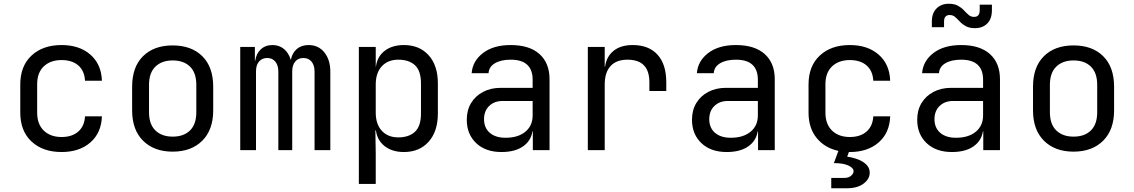

<svg xmlns="http://www.w3.org/2000/svg" viewBox="-20 -800 6040 1023"><path d="M308 10Q208 10 148 -46Q88 -102 88 -200V-350Q88 -448 148 -504Q208 -560 308 -560Q403 -560 461.5 -509Q520 -458 523 -370H433Q430 -423 397 -451.5Q364 -480 308 -480Q249 -480 213.5 -446.5Q178 -413 178 -351V-200Q178 -138 213.5 -104Q249 -70 308 -70Q364 -70 397 -99Q430 -128 433 -180H523Q520 -92 461.5 -41Q403 10 308 10Z M900 8Q801 8 742.5 -50Q684 -108 684 -212V-338Q684 -443 742 -500.5Q800 -558 900 -558Q1000 -558 1058 -500.5Q1116 -443 1116 -338V-212Q1116 -108 1057.5 -50Q999 8 900 8ZM900 -72Q959 -72 992.5 -105Q1026 -138 1026 -202V-348Q1026 -412 992.5 -445Q959 -478 900 -478Q842 -478 808 -445Q774 -412 774 -348V-202Q774 -138 808 -105Q842 -72 900 -72Z M1260 0V-550H1338V-477H1340Q1345 -514 1369.5 -537Q1394 -560 1432 -560Q1468 -560 1493 -539Q1518 -518 1529 -482H1530Q1537 -518 1561.5 -539Q1586 -560 1624 -560Q1677 -560 1708.5 -520.5Q1740 -481 1740 -418V0H1656V-419Q1656 -452 1640 -471.5Q1624 -491 1596 -491Q1569 -491 1553 -472Q1537 -453 1537 -420V0H1463V-419Q1463 -452 1447 -471.5Q1431 -491 1404 -491Q1376 -491 1360 -472Q1344 -453 1344 -420V0Z M1892 180V-550H1982V-445H1983Q1990 -499 2030 -529.5Q2070 -560 2132 -560Q2215 -560 2264 -505.5Q2313 -451 2313 -356V-195Q2313 -100 2264 -45Q2215 10 2132 10Q2070 10 2030 -21Q1990 -52 1983 -105H1980L1982 20V180ZM2102 -68Q2159 -68 2191 -98Q2223 -128 2223 -195V-355Q2223 -423 2191 -452.5Q2159 -482 2102 -482Q2047 -482 2014.5 -447Q1982 -412 1982 -350V-200Q1982 -138 2014.5 -103Q2047 -68 2102 -68Z M2652 10Q2567 10 2517 -37.5Q2467 -85 2467 -162Q2467 -213 2490 -251Q2513 -289 2554 -310.5Q2595 -332 2648 -332H2818V-375Q2818 -482 2701 -482Q2649 -482 2617 -463Q2585 -444 2583 -410H2493Q2498 -475 2553.5 -517.5Q2609 -560 2701 -560Q2801 -560 2854.5 -512Q2908 -464 2908 -378V0H2819V-100H2817Q2809 -49 2766 -19.5Q2723 10 2652 10ZM2674 -66Q2740 -66 2779 -98Q2818 -130 2818 -185V-262H2658Q2614 -262 2586.5 -235.5Q2559 -209 2559 -165Q2559 -119 2589.5 -92.5Q2620 -66 2674 -66Z M3112 0V-550H3202V-445H3204Q3211 -498 3249 -529Q3287 -560 3351 -560Q3437 -560 3483.5 -508.5Q3530 -457 3530 -362V-315H3440V-362Q3440 -482 3323 -482Q3264 -482 3233 -448Q3202 -414 3202 -350V0Z M3852 10Q3767 10 3717 -37.5Q3667 -85 3667 -162Q3667 -213 3690 -251Q3713 -289 3754 -310.5Q3795 -332 3848 -332H4018V-375Q4018 -482 3901 -482Q3849 -482 3817 -463Q3785 -444 3783 -410H3693Q3698 -475 3753.5 -517.5Q3809 -560 3901 -560Q4001 -560 4054.5 -512Q4108 -464 4108 -378V0H4019V-100H4017Q4009 -49 3966 -19.5Q3923 10 3852 10ZM3874 -66Q3940 -66 3979 -98Q4018 -130 4018 -185V-262H3858Q3814 -262 3786.5 -235.5Q3759 -209 3759 -165Q3759 -119 3789.5 -92.5Q3820 -66 3874 -66Z M4409 203V148H4479Q4501 148 4514.5 136.5Q4528 125 4528 112Q4528 95 4500.5 82Q4473 69 4423 69L4447 4Q4374 -12 4331 -65Q4288 -118 4288 -200V-350Q4288 -448 4348 -504Q4408 -560 4508 -560Q4603 -560 4661.5 -509Q4720 -458 4723 -370H4633Q4630 -423 4597 -451.5Q4564 -480 4508 -480Q4449 -480 4413.5 -446.5Q4378 -413 4378 -351V-200Q4378 -138 4413.5 -104Q4449 -70 4508 -70Q4564 -70 4597 -99Q4630 -128 4633 -180H4723Q4720 -92 4661.5 -41Q4603 10 4508 10Q4505 10 4503 10L4494 35Q4520 38 4548 48Q4576 58 4595 76Q4614 94 4614 120Q4614 154 4581 178.5Q4548 203 4494 203Z M5052 10Q4967 10 4917 -37.5Q4867 -85 4867 -162Q4867 -213 4890 -251Q4913 -289 4954 -310.5Q4995 -332 5048 -332H5218V-375Q5218 -482 5101 -482Q5049 -482 5017 -463Q4985 -444 4983 -410H4893Q4898 -475 4953.5 -517.5Q5009 -560 5101 -560Q5201 -560 5254.5 -512Q5308 -464 5308 -378V0H5219V-100H5217Q5209 -49 5166 -19.5Q5123 10 5052 10ZM5074 -66Q5140 -66 5179 -98Q5218 -130 5218 -185V-262H5058Q5014 -262 4986.5 -235.5Q4959 -209 4959 -165Q4959 -119 4989.5 -92.5Q5020 -66 5074 -66ZM5175 -650Q5145 -650 5126 -660.5Q5107 -671 5094 -685Q5081 -699 5069 -709.5Q5057 -720 5040 -720Q5010 -720 5010 -685V-655H4945V-685Q4945 -730 4970 -755Q4995 -780 5035 -780Q5065 -780 5084 -769.5Q5103 -759 5116 -745Q5129 -731 5141 -720.5Q5153 -710 5170 -710Q5200 -710 5200 -745V-775H5265V-745Q5265 -700 5240.5 -675Q5216 -650 5175 -650Z M5700 8Q5601 8 5542.5 -50Q5484 -108 5484 -212V-338Q5484 -443 5542 -500.5Q5600 -558 5700 -558Q5800 -558 5858 -500.5Q5916 -443 5916 -338V-212Q5916 -108 5857.5 -50Q5799 8 5700 8ZM5700 -72Q5759 -72 5792.5 -105Q5826 -138 5826 -202V-348Q5826 -412 5792.5 -445Q5759 -478 5700 -478Q5642 -478 5608 -445Q5574 -412 5574 -348V-202Q5574 -138 5608 -105Q5642 -72 5700 -72Z"/></svg>

Font: JetBrainsMono NFM
Style: Regular
Weight: 400
Monospace: yes
Designer: Philipp Nurullin, Konstantin Bulenkov
Foundry: JetBrains
Version: Version 2.304; ttfautohint (v1.8.4.7-5d5b);Nerd Fonts 3.3.0